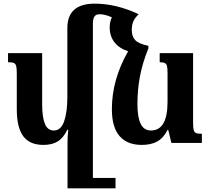

<svg xmlns="http://www.w3.org/2000/svg" viewBox="-20 -783 1154 1052"><path d="M1086 -50V0H919L902 -71H898Q875 -26 841 -7.5Q807 11 757 11Q677 11 635 -37.5Q593 -86 593 -185Q593 -347 682 -502Q633 -518 607 -551.5Q581 -585 581 -633Q581 -663 593 -688Q556 -705 525 -705Q506 -705 497.5 -692.5Q489 -680 489 -654V192H613V249H421H350V-1Q350 -40 354 -72H349Q327 -27 296 -8Q265 11 218 11Q143 11 107.5 -36.5Q72 -84 72 -185V-377Q72 -407 69 -420Q66 -433 56.5 -437.5Q47 -442 24 -442V-492H211V-211Q211 -141 226 -104.5Q241 -68 275 -68Q314 -68 331.5 -118.5Q349 -169 349 -251V-629Q349 -763 499 -763Q617 -763 740 -705Q719 -686 710.5 -666Q702 -646 702 -618Q702 -583 721 -563Q740 -543 793 -532V-518Q761 -439 747 -365.5Q733 -292 733 -212Q733 -140 751 -104Q769 -68 807 -68Q898 -68 898 -225V-382Q898 -409 895 -421Q892 -433 883 -437.5Q874 -442 855 -442V-492H1038V-110Q1038 -82 1041.5 -70Q1045 -58 1054.5 -54Q1064 -50 1086 -50Z"/></svg>

Font: Noto Serif Armenian SmBd Narrow
Style: Regular
Weight: 600
Width: 4
Designer: Monotype Design team
Foundry: Monotype Imaging Inc.
Version: Version 1.000